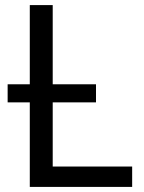

<svg xmlns="http://www.w3.org/2000/svg" viewBox="-20 -734 564 754"><path d="M97 0V-332H10V-403H97V-714H187V-403H357V-332H187V-80H499V0Z"/></svg>

Font: Noto Sans
Style: Regular
Weight: 400
Designer: Monotype Design Team
Foundry: Monotype Imaging Inc.
Version: Version 1.902